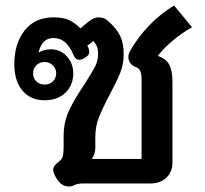

<svg xmlns="http://www.w3.org/2000/svg" viewBox="-20 -666 746 697"><path d="M230 11Q201 11 183 -22Q173 -40 173 -49Q173 -58 179 -65.5Q185 -73 197 -82Q205 -88 208 -99.5Q211 -111 211 -132V-171Q211 -223 230.5 -264.5Q250 -306 286 -359Q313 -401 324.5 -423Q336 -445 336 -469Q336 -487 332 -497Q328 -507 319 -517L297 -500Q304 -487 304 -478Q304 -464 286 -455Q276 -449 268 -449Q255 -449 248 -464Q235 -496 217 -512Q199 -528 174 -528Q132 -528 120 -475H121Q129 -481 141 -484Q153 -487 164 -487Q200 -487 223 -461Q246 -435 246 -400Q246 -357 217.5 -329.5Q189 -302 142 -302Q91 -302 61.5 -337Q32 -372 32 -433Q32 -508 69.5 -555.5Q107 -603 174 -603Q209 -603 230 -593.5Q251 -584 272 -563L298 -585Q311 -595 319.5 -599Q328 -603 338 -603Q359 -603 372 -590Q402 -564 415.5 -537Q429 -510 429 -469Q429 -433 416.5 -402Q404 -371 379 -324Q352 -273 339 -240Q326 -207 326 -167V-129Q326 -107 313 -89H494V-374Q494 -398 489 -408.5Q484 -419 472 -423Q460 -427 453 -437Q446 -447 446 -459Q446 -471 454 -484Q481 -531 521 -573Q561 -615 612 -646L677 -567Q641 -547 607 -518.5Q573 -490 553 -463Q583 -453 594.5 -431Q606 -409 606 -370V-77Q606 -42 584 -21Q562 0 526 0H283Q261 0 250 6Q240 11 230 11ZM184 -400Q184 -417 171.5 -429Q159 -441 142 -441Q124 -441 112 -429Q100 -417 100 -400Q100 -382 112 -370.5Q124 -359 142 -359Q160 -359 172 -370.5Q184 -382 184 -400Z"/></svg>

Font: Niramit SemiBold
Style: Regular
Weight: 600
Designer: Katatrad Aksorn Co.,Ltd.
Foundry: Cadson Demak Co.,Ltd.
Version: Version 1.001; ttfautohint (v1.6)